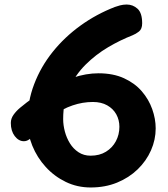

<svg xmlns="http://www.w3.org/2000/svg" viewBox="-20 -818 744 848"><path d="M487.7 -787.3Q495.7 -790.3 509.9 -794.2Q524.2 -798 539.6 -798Q567.1 -798 587.5 -779.4Q607.9 -760.9 607.9 -715.2Q607.9 -689.9 593.9 -678.9Q580 -668 565 -662Q511 -641 457 -609.1Q403 -577.2 358 -532.5Q313 -487.8 286 -428.4Q259 -369 259 -292Q259 -265.7 266.4 -237.4Q273.9 -209.1 288.8 -184.9Q303.8 -160.7 326.8 -145.6Q349.8 -130.4 380.1 -130.4Q419.7 -130.4 448 -147.9Q476.3 -165.3 491.8 -194.3Q507.3 -223.3 507.3 -258.1Q507.3 -288.3 493.5 -313.2Q479.7 -338 453.4 -352.8Q427.1 -367.6 390.2 -367.6Q345.1 -367.6 300.7 -352.5Q256.2 -337.4 216.6 -308.9Q176.9 -280.3 143.4 -238.3Q138.4 -231.3 129.3 -220.8Q120.2 -210.2 109.1 -202.3Q97.9 -194.3 85.4 -194.3Q62.4 -194.3 45.1 -216.9Q27.8 -239.6 27.8 -274.9Q27.8 -294.2 39.7 -310.9Q51.6 -327.7 68.4 -341.8Q85.3 -355.9 99.1 -366.3Q139.2 -396.4 191.6 -425.9Q244 -455.3 302.1 -474.8Q360.2 -494.3 415 -494.3Q480.1 -494.3 527.8 -472.4Q575.4 -450.6 606.3 -414.8Q637.1 -379 652.3 -336Q667.6 -293 667.6 -251Q667.6 -201 646.9 -154Q626.2 -107 587.9 -70Q549.6 -33 497.1 -11.5Q444.6 10 380.3 10Q321.2 10 270.6 -14.5Q219.9 -39 182 -80.5Q144.1 -122 122.7 -174.5Q101.3 -227 101.3 -283Q101.3 -369 130.9 -446.3Q160.4 -523.7 212.9 -589Q265.3 -654.3 335.5 -705Q405.7 -755.7 487.7 -787.3Z"/></svg>

Font: Playpen Sans Deva
Style: Regular
Weight: 400
Designer: Pooja Saxena, Gunjan Panchal, Laura Meseguer, Veronika Burian, José Scaglione
Foundry: TypeTogether
Version: Version 2.000